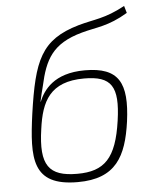

<svg xmlns="http://www.w3.org/2000/svg" viewBox="-53 -776 668 832"><g transform="rotate(-5 281.0 -359.5)"><path d="M518 -731C430 -683 384 -685 314 -665C148 -617 114 -529 81 -300C55 -109 52 12 252 12C418 12 466 -81 487 -231C509 -397 473 -468 324 -468C188 -468 142 -397 122 -349H121C126 -371 131 -395 137 -416C162 -529 195 -596 326 -632C391 -650 442 -649 527 -700ZM318 -433C437 -433 468 -386 447 -239C424 -76 371 -24 253 -24C129 -24 91 -74 114 -231C130 -350 169 -433 318 -433Z"/></g></svg>

Font: Exo 2 Extra Light
Style: Italic
Weight: 250
Italic angle: -8°
Designer: Natanael Gama
Version: Version 1.001;PS 001.001;hotconv 1.0.88;makeotf.lib2.5.64775